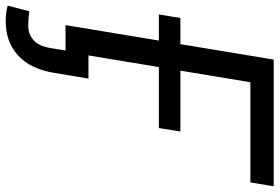

<svg xmlns="http://www.w3.org/2000/svg" viewBox="-185 -595 977 671"><g transform="rotate(90 303.5 -259.5)"><path d="M619.1 -727.5 605.5 -646H255.4L148.4 0H55.7L176.3 -727.5ZM18.6 -326.2 30.8 -401.4H427.7L415.5 -326.2ZM42 209Q26.9 209 12.9 207.3Q-1 205.6 -12.2 202.1L7.3 126.5Q20 128.4 32.7 129.4Q45.4 130.4 57.6 130.4Q87.4 130.4 108.4 111.8Q129.4 93.3 136.2 50.8L144.5 0H106.9L120.1 -80.1H242.7L222.7 39.6Q209 122.6 161.9 165.8Q114.7 209 42 209Z"/></g></svg>

Font: Inter Variable
Style: Italic
Weight: 400
Italic angle: -9.39999°
Designer: Rasmus Andersson
Foundry: rsms
Version: Version 4.001;git-9221beed3